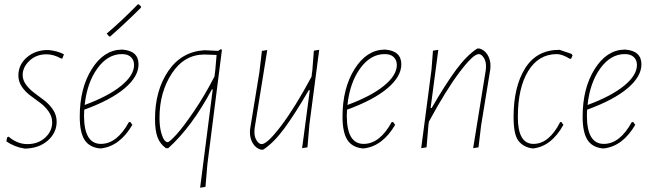

<svg xmlns="http://www.w3.org/2000/svg" viewBox="-20 -689 3052 898"><path d="M207 -455Q249 -451 279 -435L272 -416L266 -415Q232 -435 197 -435Q150 -435 118 -405Q86 -375 86 -338Q86 -314 102.5 -292Q119 -270 142.5 -253Q166 -236 189 -218Q212 -200 228.5 -175Q245 -150 245 -120Q245 -68 203.5 -31.5Q162 5 96 6Q48 -1 10 -28L13 -46L20 -50Q61 -15 108 -15Q158 -15 191 -45Q224 -75 224 -117Q224 -144 207.5 -167.5Q191 -191 168 -208Q145 -225 122 -242Q99 -259 82.5 -283Q66 -307 66 -336Q66 -387 106.5 -421.5Q147 -456 207 -455Z M625 -669 630 -668 640 -658 639 -653Q570 -584 495 -518L490 -519L479 -532Q548 -590 625 -669ZM599 -105Q541 -6 454 5H445Q396 -1 374.5 -36.5Q353 -72 353 -143Q353 -276 409 -365.5Q465 -455 548 -457H553Q628 -451 628 -388Q628 -331 563 -276Q498 -221 374 -176Q373 -167 373 -148Q373 -16 452 -16Q527 -16 583 -118H590ZM550 -436Q484 -436 435.5 -369Q387 -302 376 -198Q487 -239 547 -288Q607 -337 607 -385Q607 -408 592.5 -422Q578 -436 550 -436Z M939 -454 1000 -451 1013 -459 1018 -456 950 79 941 185 916 189 975 -271H971Q877 -95 767 4H756Q729 -15 717 -46.5Q705 -78 705 -133Q705 -265 766.5 -356Q828 -447 935 -454ZM726 -138Q726 -98 733.5 -70.5Q741 -43 749 -33.5Q757 -24 764 -24Q772 -24 803.5 -58Q835 -92 886.5 -167.5Q938 -243 983 -331L987 -362L993 -432L936 -434Q842 -434 784 -346Q726 -258 726 -138Z M1230 -455 1171 -90 1170 -75Q1169 -50 1180 -32.5Q1191 -15 1204 -15Q1230 -15 1294.5 -100Q1359 -185 1437 -330L1441 -362L1448 -452L1473 -456L1427 -106L1418 0L1393 4L1429 -267H1424Q1359 -155 1309.5 -88Q1260 -21 1211 11H1200Q1176 4 1162 -19.5Q1148 -43 1149 -74L1150 -87L1193 -350L1205 -451Z M1828 -105Q1770 -6 1683 5H1674Q1625 -1 1603.5 -36.5Q1582 -72 1582 -143Q1582 -276 1638 -365.5Q1694 -455 1777 -457H1782Q1857 -451 1857 -388Q1857 -331 1792 -276Q1727 -221 1603 -176Q1602 -167 1602 -148Q1602 -16 1681 -16Q1756 -16 1812 -118H1819ZM1779 -436Q1713 -436 1664.5 -369Q1616 -302 1605 -198Q1716 -239 1776 -288Q1836 -337 1836 -385Q1836 -408 1821.5 -422Q1807 -436 1779 -436Z M1950 4 1998 -362 2005 -452 2030 -456 1994 -184H1999Q2064 -296 2113.5 -363Q2163 -430 2212 -462H2223Q2247 -455 2261 -431.5Q2275 -408 2274 -377L2273 -364L2230 -101L2218 0L2193 4L2252 -361L2253 -376Q2254 -401 2243 -418.5Q2232 -436 2219 -436Q2193 -436 2129 -351Q2065 -266 1986 -120L1984 -106L1975 0Z M2597 -456 2653 -437 2658 -430 2652 -416 2647 -413Q2610 -436 2583 -436Q2498 -435 2450 -356Q2402 -277 2402 -141Q2402 -16 2475 -16Q2548 -16 2600 -118H2606L2615 -105Q2560 -6 2476 5H2468Q2426 -2 2404 -31.5Q2382 -61 2382 -142Q2382 -283 2436 -369.5Q2490 -456 2597 -456Z M2951 -105Q2893 -6 2806 5H2797Q2748 -1 2726.5 -36.5Q2705 -72 2705 -143Q2705 -276 2761 -365.5Q2817 -455 2900 -457H2905Q2980 -451 2980 -388Q2980 -331 2915 -276Q2850 -221 2726 -176Q2725 -167 2725 -148Q2725 -16 2804 -16Q2879 -16 2935 -118H2942ZM2902 -436Q2836 -436 2787.5 -369Q2739 -302 2728 -198Q2839 -239 2899 -288Q2959 -337 2959 -385Q2959 -408 2944.5 -422Q2930 -436 2902 -436Z"/></svg>

Font: Alegreya Sans SC Thin
Style: Italic
Weight: 100
Italic angle: -7°
Designer: Juan Pablo del Peral
Foundry: Huerta Tipografica
Version: Version 2.007